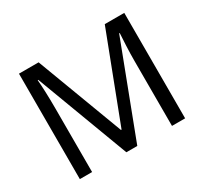

<svg xmlns="http://www.w3.org/2000/svg" viewBox="-145 -920 1197 1126"><g transform="rotate(-30 453.5 -357.0)"><path d="M412 0 177 -626H173Q176 -595 178 -542.5Q180 -490 180 -433V0H97V-714H230L450 -129H454L678 -714H810V0H721V-439Q721 -491 723.5 -542Q726 -593 728 -625H724L486 0Z"/></g></svg>

Font: Noto Sans Avestan
Style: Regular
Weight: 400
Designer: Monotype Design Team
Foundry: Monotype Imaging Inc.
Version: Version 2.003; ttfautohint (v1.8.4.7-5d5b)